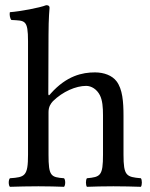

<svg xmlns="http://www.w3.org/2000/svg" viewBox="-20 -718 578 740"><path d="M167 -285.9C167 -307 176 -319.3 184 -328C222 -365.3 272.6 -387 312 -387C332.4 -387 353.4 -373.9 365 -351C375 -331.2 377 -304 377 -274V-122C377 -40 367 -36 315 -31C310 -25 310 -4 315 2C343 1 377 0 417 0C457 0 490 1 523 2C528 -4 528 -25 523 -31C467 -36 456 -40 456 -122V-271C456 -326 452.3 -374.5 429 -405C412.2 -427 381 -439 346 -439C296.9 -439 237 -426 176 -358C172.6 -354.2 166.2 -344 166.2 -358L167 -583C167 -648 171 -688 171 -688C171 -695 167 -698 158 -698C133 -688 58 -674 18 -671C16 -663 18 -647 24 -641C76 -638 88 -643 88 -559V-122C88 -39 76.2 -35 18.2 -31C12.2 -25 12.2 -4 18.2 2C51.2 1 88 0 128 0C166 0 198.8 1 226.8 2C232.8 -4 232.8 -25 226.8 -31C176 -35 167 -39 167 -122Z"/></svg>

Font: Libertinus Serif
Style: Regular
Weight: 400
Designer: Philipp H. Poll
Foundry: Khaled Hosny
Version: Version 6.2